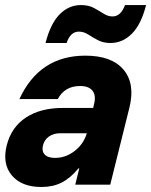

<svg xmlns="http://www.w3.org/2000/svg" viewBox="-20 -730 598 759"><path d="M144.2 9.2Q65 9.2 26.7 -36.7Q-11.7 -82.5 6.7 -155.8Q25 -227.5 82.5 -265.4Q140 -303.3 228.3 -303.3H348.3L352.5 -321.7Q360 -353.3 345.4 -371.7Q330.8 -390 296.7 -390Q235.8 -390 208.3 -338.3H56.7Q135.8 -510 317.5 -510Q421.7 -510 468.3 -454.6Q515 -399.2 491.7 -305L415.8 0H277.5L293.3 -64.2H290Q258.3 -25.8 223.8 -8.3Q189.2 9.2 144.2 9.2ZM197.5 -105.8Q239.2 -105.8 274.2 -132.5Q309.2 -159.2 322.5 -200.8L323.3 -203.3H218.3Q192.5 -203.3 174.2 -190.8Q155.8 -178.3 150 -155.8Q144.2 -132.5 156.7 -119.2Q169.2 -105.8 197.5 -105.8ZM160 -560Q179.2 -635.8 215.4 -672.9Q251.7 -710 300 -710Q330 -710 350.8 -698.8Q371.7 -687.5 389.2 -676.2Q406.7 -665 425 -665Q457.5 -665 474.2 -710H557.5Q538.3 -634.2 501.7 -597.1Q465 -560 416.7 -560Q388.3 -560 367.1 -571.2Q345.8 -582.5 328.3 -593.8Q310.8 -605 291.7 -605Q258.3 -605 243.3 -560Z"/></svg>

Font: Funnel Sans ExtraBold
Style: Italic
Weight: 800
Italic angle: -14.036°
Version: Version 1.000; Beta; Release 5; Build 24; ttfautohint (v1.8.